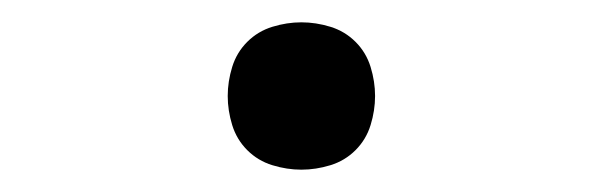

<svg xmlns="http://www.w3.org/2000/svg" viewBox="-20 -426 540 172"><path d="M250 -274Q237 -274 224 -278Q211 -282 201.5 -291.5Q192 -301 188 -314Q184 -327 184 -340Q184 -353 188 -366Q192 -379 201.5 -388.5Q211 -398 224 -402Q237 -406 250 -406Q263 -406 276 -402Q289 -398 298.5 -388.5Q308 -379 312 -366Q316 -353 316 -340Q316 -327 312 -314Q308 -301 298.5 -291.5Q289 -282 276 -278Q263 -274 250 -274Z"/></svg>

Font: Iosevka Slab Light
Style: Regular
Weight: 300
Monospace: yes
Designer: Belleve Invis
Foundry: Belleve Invis
Version: Version 11.1.0; ttfautohint (v1.8.3)